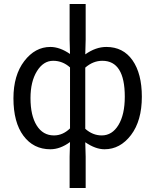

<svg xmlns="http://www.w3.org/2000/svg" viewBox="-20 -732 774 957"><path d="M327 205V49L329 -24Q280 12 231 12Q147 12 97 -55Q47 -122 47 -242Q47 -357 101 -427.5Q155 -498 231 -498Q278 -498 329 -463L327 -535V-712H407V-535L405 -461Q457 -498 510 -498Q594 -498 640.5 -431.5Q687 -365 687 -250Q687 -130 633 -59Q579 12 501 12Q456 12 405 -23L407 49V205ZM249 -57Q293 -57 329 -92V-396Q292 -429 245 -429Q196 -429 164 -377Q132 -325 132 -243Q132 -156 163 -106.5Q194 -57 249 -57ZM487 -57Q539 -57 570.5 -109Q602 -161 602 -250Q602 -429 490 -429Q444 -429 405 -395V-90Q442 -57 487 -57Z"/></svg>

Font: Toshiba Sans
Style: Regular
Weight: 400
Designer: Paul D. Hunt
Foundry: Toshiba Corporation
Version: Version 2.020;PS 2.0;hotconv 1.0.86;makeotf.lib2.5.63406